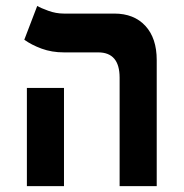

<svg xmlns="http://www.w3.org/2000/svg" viewBox="-20 -632 626 652"><path d="M386.2 0V-368.2Q386.2 -454.1 313.5 -454.1H197.3Q155.8 -454.1 121.3 -466.8Q86.9 -479.5 62.5 -497.1L106.4 -611.8Q117.7 -605 143.8 -595.5Q169.9 -585.9 196.8 -585.9H368.2Q435.1 -585.9 473.6 -544.2Q512.2 -502.4 512.2 -428.2V0ZM71.3 0V-333.5H197.3V0Z"/></svg>

Font: Cascadia Code NF
Style: Bold
Weight: 700
Monospace: yes
Designer: Aaron Bell
Foundry: Saja Typeworks
Version: Version 2404.023; ttfautohint (v1.8.4)